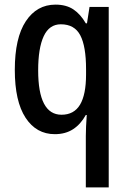

<svg xmlns="http://www.w3.org/2000/svg" viewBox="-20 -570 557 830"><path d="M351 18Q351 1 352 -22.5Q353 -46 355 -73H351Q329 -33 296 -11.5Q263 10 217 10Q137 10 90.5 -61Q44 -132 44 -268Q44 -406 91.5 -478Q139 -550 220 -550Q266 -550 297 -529.5Q328 -509 351 -469H356L367 -540H450V240H351ZM246 -74Q300 -74 326 -117.5Q352 -161 352 -248V-271Q352 -370 327 -417.5Q302 -465 243 -465Q193 -465 169 -413.5Q145 -362 145 -266Q145 -74 246 -74Z"/></svg>

Font: Noto Sans Lao UI Cond Med
Style: Regular
Weight: 500
Width: 3
Designer: Monotype Design Team
Foundry: Monotype Imaging Inc.
Version: Version 2.000; ttfautohint (v1.8.4.7-5d5b)